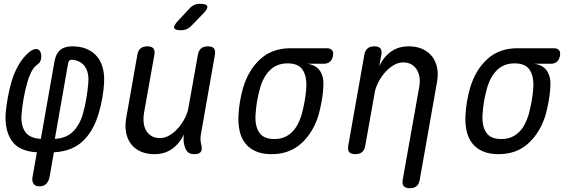

<svg xmlns="http://www.w3.org/2000/svg" viewBox="-20 -805 3040 1015"><path d="M188 180Q165 180 156.5 165Q148 150 152 130L175 0Q81 -5 42.5 -60.5Q4 -116 10 -207Q13 -243 20.5 -285Q28 -327 38 -363Q52 -415 76.5 -458.5Q101 -502 135 -530Q150 -542 163 -545Q176 -548 184.5 -542Q193 -536 196.5 -522.5Q200 -509 196 -489Q194 -481 189.5 -475Q185 -469 174 -461Q157 -448 144.5 -423Q132 -398 124 -368Q113 -330 105 -285Q97 -240 94 -202Q89 -144 112.5 -109Q136 -74 196 -71L268 -480Q275 -521 298 -540.5Q321 -560 362 -560Q407 -560 440 -545.5Q473 -531 494 -505Q515 -479 524 -443Q533 -407 530 -363Q528 -327 520.5 -285Q513 -243 502 -207Q476 -115 419 -60Q362 -5 265 0L242 130Q237 155 224 167.5Q211 180 188 180ZM340 -470 270 -71Q330 -74 365.5 -109Q401 -144 418 -202Q429 -240 436.5 -285Q444 -330 447 -368Q451 -419 430 -451.5Q409 -484 363 -489Q353 -490 347.5 -485.5Q342 -481 340 -470Z M1008 10Q985 10 973 -1Q961 -12 955 -35Q951 -49 950.5 -64.5Q950 -80 952 -94Q929 -46 890 -18Q851 10 796 10Q756 10 725 -3.5Q694 -17 674 -42Q654 -67 647 -102Q640 -137 647 -180L706 -515Q710 -538 723 -549Q736 -560 759 -560Q782 -560 791 -549Q800 -538 796 -515L741 -206Q737 -180 739.5 -156.5Q742 -133 752.5 -115Q763 -97 781 -86Q799 -75 826 -75Q853 -75 878.5 -91Q904 -107 924 -130.5Q944 -154 958 -182Q972 -210 976 -234L1026 -515Q1030 -538 1043 -549Q1056 -560 1079 -560Q1102 -560 1111 -549Q1120 -538 1116 -515L1042 -95Q1039 -80 1040 -65Q1041 -50 1045 -35Q1050 -12 1040.5 -1Q1031 10 1008 10ZM993 -670Q981 -657 967 -651Q953 -645 937 -645Q905 -645 901 -657Q897 -669 921 -695L980 -758Q992 -772 1006 -778.5Q1020 -785 1037 -785Q1071 -785 1075.5 -772Q1080 -759 1054 -733Z M1692 -468H1604Q1653 -461 1673.5 -427.5Q1694 -394 1689 -340Q1687 -305 1680.5 -270Q1674 -235 1665 -200Q1637 -106 1574 -48Q1511 10 1415 10Q1367 10 1332.5 -5Q1298 -20 1276.5 -47.5Q1255 -75 1246.5 -114Q1238 -153 1241 -200Q1243 -235 1249 -270Q1255 -305 1265 -340Q1293 -435 1356 -492.5Q1419 -550 1515 -550H1707Q1727 -550 1735.5 -539.5Q1744 -529 1740 -509Q1736 -489 1724 -478.5Q1712 -468 1692 -468ZM1430 -70Q1459 -70 1481.5 -79Q1504 -88 1522 -105Q1540 -122 1553 -146Q1566 -170 1575 -200Q1584 -235 1590.5 -270Q1597 -305 1599 -340Q1603 -400 1580.5 -435Q1558 -470 1501 -470Q1444 -470 1408 -435Q1372 -400 1355 -340Q1345 -305 1339 -270Q1333 -235 1331 -200Q1327 -140 1350 -105Q1373 -70 1430 -70Z M1961 -316 1911 -35Q1907 -12 1894 -1Q1881 10 1858 10Q1835 10 1826 -1Q1817 -12 1821 -35L1906 -515Q1910 -538 1923 -549Q1936 -560 1959 -560Q1982 -560 1991 -549Q2000 -538 1996 -515L1985 -456Q2008 -504 2047 -532Q2086 -560 2141 -560Q2181 -560 2212 -546.5Q2243 -533 2263 -508Q2283 -483 2290.5 -448Q2298 -413 2290 -370L2199 145Q2195 168 2182.5 179Q2170 190 2147 190Q2124 190 2114.5 179Q2105 168 2109 145L2196 -344Q2201 -370 2198 -393.5Q2195 -417 2184.5 -435Q2174 -453 2156 -464Q2138 -475 2111 -475Q2084 -475 2058.5 -459Q2033 -443 2013 -419.5Q1993 -396 1979 -368Q1965 -340 1961 -316Z M2892 -468H2804Q2853 -461 2873.5 -427.5Q2894 -394 2889 -340Q2887 -305 2880.5 -270Q2874 -235 2865 -200Q2837 -106 2774 -48Q2711 10 2615 10Q2567 10 2532.5 -5Q2498 -20 2476.5 -47.5Q2455 -75 2446.5 -114Q2438 -153 2441 -200Q2443 -235 2449 -270Q2455 -305 2465 -340Q2493 -435 2556 -492.5Q2619 -550 2715 -550H2907Q2927 -550 2935.5 -539.5Q2944 -529 2940 -509Q2936 -489 2924 -478.5Q2912 -468 2892 -468ZM2630 -70Q2659 -70 2681.5 -79Q2704 -88 2722 -105Q2740 -122 2753 -146Q2766 -170 2775 -200Q2784 -235 2790.5 -270Q2797 -305 2799 -340Q2803 -400 2780.5 -435Q2758 -470 2701 -470Q2644 -470 2608 -435Q2572 -400 2555 -340Q2545 -305 2539 -270Q2533 -235 2531 -200Q2527 -140 2550 -105Q2573 -70 2630 -70Z"/></svg>

Font: Maple Mono NL
Style: Italic
Weight: 400
Italic angle: -10°
Monospace: yes
Designer: subframe7536
Version: Version 7.000